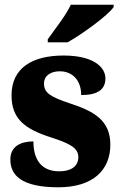

<svg xmlns="http://www.w3.org/2000/svg" viewBox="-20 -786 512 816"><path d="M183 -619V-606H267C333 -643 439 -721 463 -756V-766H281C261 -721 210 -658 183 -619ZM228 10C375 10 449 -63 449 -171C449 -274 380 -313 279 -346C192 -375 167 -392 167 -431C167 -465 196 -483 234 -483C285 -483 325 -448 325 -382C396 -382 428 -406 428 -453C428 -500 378 -550 250 -550C117 -550 29 -497 29 -381C29 -280 86 -237 200 -201C277 -176 313 -157 313 -118C313 -86 291 -58 231 -58C167 -58 122 -95 122 -185C68 -185 24 -164 24 -108C24 -42 70 10 228 10Z"/></svg>

Font: Noto Serif Tamil SemiCondensed Black
Style: Regular
Weight: 900
Width: 4
Designer: Indian Type Foundry, Tom Grace, and the Monotype Design Team
Foundry: Monotype Imaging Inc.
Version: Version 2.004